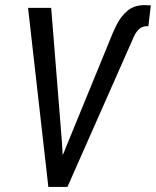

<svg xmlns="http://www.w3.org/2000/svg" viewBox="-20 -742 619 762"><path d="M253.4 -186 414.1 -578.1Q426.8 -611.8 443.6 -645Q460.4 -678.2 486.8 -700Q513.2 -721.7 554.7 -721.7L578.6 -720.7L568.8 -637.7L564.5 -638.2Q544.4 -638.2 532.2 -626.7Q520 -615.2 512.2 -598.6Q504.4 -582 498 -566.4L247.6 0H177.7ZM183.1 -710.9 225.6 -180.7 236.3 0H171.9L91.3 -710.9Z"/></svg>

Font: Roboto Condensed
Style: Italic
Weight: 400
Italic angle: -12°
Designer: Christian Robertson
Foundry: Google
Version: Version 3.0